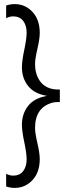

<svg xmlns="http://www.w3.org/2000/svg" viewBox="-20 -732 362 937"><path d="M174 44Q174 109 138.5 147Q103 185 52 185Q30 185 10 178V116Q26 125 44 125Q77 125 93.5 102.5Q110 80 110 46Q110 16 98.5 -38Q87 -92 87 -123Q87 -177 117.5 -215.5Q148 -254 210 -264Q148 -274 117.5 -312Q87 -350 87 -404Q87 -435 98.5 -489Q110 -543 110 -573Q110 -607 93.5 -629.5Q77 -652 44 -652Q26 -652 10 -643V-705Q30 -712 52 -712Q103 -712 138.5 -674Q174 -636 174 -571Q174 -543 162.5 -493.5Q151 -444 151 -420Q151 -372 173.5 -338.5Q196 -305 240 -297Q251 -295 272 -295V-234Q248 -234 240 -232Q151 -210 151 -107Q151 -83 162.5 -33.5Q174 16 174 44Z"/></svg>

Font: Hind Madurai Light
Style: Regular
Weight: 300
Designer: Jyotish Sonowal
Foundry: Indian Type Foundry
Version: Version 1.001;PS 1.0;hotconv 1.0.86;makeotf.lib2.5.63406; tt